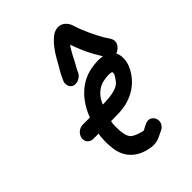

<svg xmlns="http://www.w3.org/2000/svg" viewBox="-222 -832 975 975"><g transform="rotate(-45 265.5 -344.0)"><path d="M285.2 -491.6 291.2 -504.6C295 -512.7 298.1 -517.7 301.4 -523.4C320.9 -557.5 336.6 -594.8 357 -621.3C363 -603.9 371.6 -583 378.3 -566.8C394.1 -526.2 422.2 -480.4 441.4 -448C441.6 -447.6 442.1 -447 442.4 -446.5L448 -438.8C477.8 -394.6 553.6 -449 525.2 -494.8C519.1 -505.1 515.2 -511.5 503.8 -528.3C479.1 -572.3 452.4 -627.5 436.7 -678.9C430 -704.5 399.9 -742.4 351.7 -723C345.5 -720.5 338.8 -716.9 333.2 -712.5C288.2 -676.7 264 -628.9 238.8 -584.5C229.4 -568 219.9 -553.9 209.4 -530.1L203.3 -517.1C198 -505.1 198.4 -493.2 202 -483.7C216.7 -444.6 270.7 -460.5 285.2 -491.6ZM259.3 -289C260.8 -292.3 262.9 -296.6 265.2 -301.5C278.5 -330.6 303.2 -354 328 -364.4C348.3 -373.8 394.7 -379 410.1 -371.9C412.6 -354.8 405.6 -348.6 390.2 -326.6C373 -300.4 326.2 -289.5 259.3 -289ZM101.4 -200H140.1C132.4 -162.6 135.7 -121.9 138.2 -97.5C147.3 -23.5 195.9 23.2 271.4 36.5C306.6 44.4 334.3 34.2 358.8 20.9L372.9 14.4C432.4 -13.2 396.7 -92.1 342.9 -63.9L328.7 -56.8C312 -47.9 314.8 -47.4 304 -50.3C283.4 -55.6 266 -61.6 250.5 -72.2C231.8 -85 225.5 -120.2 225.9 -166.8C225.9 -181.3 227.1 -188.4 229.9 -200H239.4C255.8 -200 272.2 -200.3 288.6 -201C384.1 -204.8 458.6 -254.3 492.4 -337.3C502.2 -363.8 502.7 -388.4 498 -406.5C484.8 -458.6 429.3 -470.3 369.9 -462.8C267.5 -452.3 200.1 -378.4 166.6 -289H115.4C92.4 -289 67.6 -271 63.5 -245C59.6 -220.2 76.7 -200 101.4 -200Z"/></g></svg>

Font: Just Breathe
Style: BdObl3
Weight: 400
Foundry: Cannot Into Space Fonts
Version: Version 0.72